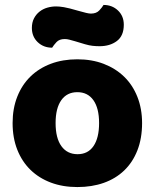

<svg xmlns="http://www.w3.org/2000/svg" viewBox="-20 -741 626 777"><path d="M555 -243Q555 -181 536 -132.5Q517 -84 482.5 -51Q448 -18 400 -1Q352 16 293 16Q234 16 186 -2Q138 -20 103.5 -53.5Q69 -87 50 -135Q31 -183 31 -243Q31 -302 50 -350Q69 -398 103.5 -431.5Q138 -465 186 -483Q234 -501 293 -501Q352 -501 400 -482.5Q448 -464 482.5 -430.5Q517 -397 536 -349Q555 -301 555 -243ZM205 -243Q205 -182 228.5 -149.5Q252 -117 294 -117Q336 -117 358.5 -150Q381 -183 381 -243Q381 -303 358 -335.5Q335 -368 293 -368Q251 -368 228 -335.5Q205 -303 205 -243ZM298 -697Q316 -692 328 -689Q340 -686 348 -686Q370 -686 382 -699Q394 -712 399 -721Q434 -721 457.5 -698.5Q481 -676 481 -641Q481 -596 453 -575Q425 -554 383 -554Q369 -554 355 -555.5Q341 -557 324 -562L284 -574Q270 -578 260.5 -580.5Q251 -583 242 -583Q220 -583 208.5 -570.5Q197 -558 191 -548Q156 -548 132.5 -570.5Q109 -593 109 -628Q109 -650 117.5 -666.5Q126 -683 140 -694Q154 -705 171.5 -710Q189 -715 207 -715Q220 -715 238.5 -712Q257 -709 298 -697Z"/></svg>

Font: Baloo Thambi
Style: Regular
Weight: 400
Designer: Aadarsh Rajan and Ek Type
Foundry: Ek Type
Version: Version 1.443;PS 1.000;hotconv 16.6.51;makeotf.lib2.5.65220;